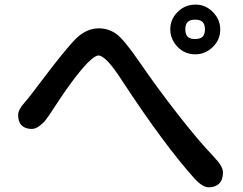

<svg xmlns="http://www.w3.org/2000/svg" viewBox="-20 -799 1040 822"><path d="M401.4 -561.5Q395.5 -561.5 386.7 -556.2Q374 -548.8 356.4 -531.2Q298.3 -473.1 192.9 -309.6Q177.7 -286.1 164.3 -272.9Q150.9 -259.8 139.2 -253.4Q127.4 -247.1 115.2 -247.1Q87.9 -247.1 72.8 -262.2Q57.6 -277.3 57.6 -306.6Q57.6 -329.6 86.4 -361.3Q102.1 -378.4 153.3 -446.8Q264.6 -594.7 307.1 -635.3Q351.1 -677.7 403.3 -677.7Q443.4 -677.7 477.1 -654.3Q510.3 -631.3 580.1 -529.3Q649.9 -427.2 739 -312.7Q828.1 -198.2 894 -129.4Q916 -106.4 925.3 -90.1Q934.6 -73.7 934.6 -61.5Q934.6 -29.3 918 -12.7Q901.9 2.9 873 2.9Q847.7 2.9 814 -33.2Q682.6 -179.2 502.4 -454.1Q465.8 -511.2 439 -538.6Q415.5 -561.5 401.4 -561.5ZM815.4 -631.8Q842.3 -631.8 851.6 -647.5Q857.4 -657.2 857.4 -673.8Q857.4 -694.8 847.4 -704.8Q837.4 -714.8 815.4 -714.8Q793.5 -714.8 783.4 -704.8Q773.4 -694.8 773.4 -673.3Q773.4 -651.9 783.4 -641.8Q793.5 -631.8 815.4 -631.8ZM817.4 -779.3Q860.4 -779.3 891.6 -747.3Q922.9 -715.3 922.9 -672.9Q922.9 -627.9 890.4 -597.2Q857.9 -566.4 816.4 -566.4Q770.5 -566.4 739.7 -598.9Q709 -631.3 709 -673.8Q709 -716.3 740.5 -747.8Q772 -779.3 817.4 -779.3Z"/></svg>

Font: YuPearl-SemiBold
Style: SemiBold
Weight: 600
Designer: Max Yao
Foundry: Max-Everyday
Version: Version 1.011; ttfautohint (v1.8.3)